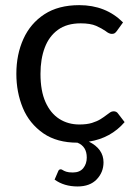

<svg xmlns="http://www.w3.org/2000/svg" viewBox="-20 -534 518 728"><path d="M274 173Q223 173 187 147L201 114.5Q203.5 108 210.5 108Q214 108 218 111Q222.5 114 231.2 117Q240 120 256 120Q282.5 120 295.8 103.5Q309 87 309 63.5Q309 21 273.5 7Q196.5 7 145 -28Q91 -65.5 66.5 -125Q42 -184.5 42 -254Q42 -327.5 68.8 -386.5Q95.5 -445.5 148.5 -480Q201.5 -514.5 280.5 -514.5Q381 -514.5 446.5 -449L423 -416.5Q419 -411 415 -408.2Q411 -405.5 404 -405.5Q393.5 -405.5 380 -416.5Q366.5 -426 344.5 -436Q322.5 -445.5 286 -445.5Q233.5 -445.5 199.8 -421Q166 -396.5 149.8 -353.5Q133.5 -310.5 133.5 -254Q133.5 -189.5 152.5 -147Q171.5 -104.5 204.8 -83.2Q238 -62 281 -62Q309.5 -62 328.8 -68Q348 -74 361.2 -82.2Q374.5 -90.5 384 -98Q391.5 -104 397.8 -108Q404 -112 410.5 -112Q422 -112 427.5 -103.5L452.5 -71Q400 -10 317 3Q372.5 30.5 372.5 81.5Q372.5 119 346.8 146Q321 173 274 173Z"/></svg>

Font: Verano Sans
Style: Regular
Weight: 400
Designer: Lukasz Dziedzic with Adam Twardoch and Botio Nikoltchev
Foundry: tyPoland Lukasz Dziedzic
Version: Version 3.001;December 28, 2019;FontCreator 12.0.0.2547 64-b